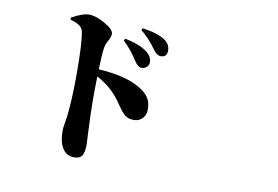

<svg xmlns="http://www.w3.org/2000/svg" viewBox="-87 -953 1673 1156"><g transform="rotate(10 750.0 -375.0)"><path d="M600.6 -688.5 609.4 -700.2Q710 -679.7 752.9 -640.6Q779.3 -617.2 779.3 -586.9Q779.3 -569.3 767.1 -557.1Q754.9 -544.9 736.3 -544.9Q711.9 -544.9 691.4 -578.1Q651.4 -642.6 600.6 -688.5ZM264.6 -755.9 263.7 -768.6Q331.1 -805.7 369.1 -805.7Q411.1 -805.7 467.8 -773.4Q524.4 -741.2 524.4 -713.9Q524.4 -696.3 510.3 -671.4Q496.1 -646.5 493.2 -627.9Q486.3 -591.8 483.4 -491.2Q646.5 -481.4 735.4 -429.7Q777.3 -405.3 796.9 -377Q816.4 -348.6 816.4 -302.7Q816.4 -271.5 796.4 -249.5Q776.4 -227.5 744.1 -227.5Q709 -227.5 688.5 -244.6Q668 -261.7 639.2 -304.7Q610.4 -347.7 579.1 -377.9Q542 -415 482.4 -447.3Q477.5 -284.2 485.4 -136.7Q486.3 -113.3 487.3 -89.8Q488.3 -66.4 489.3 -52.7Q490.2 -39.1 490.2 -34.2Q490.2 15.6 477.1 36.1Q463.9 56.6 428.7 56.6Q382.8 56.6 357.9 18.1Q333 -20.5 333 -90.8Q333 -106.4 338.9 -139.6Q344.7 -172.9 346.7 -193.4Q357.4 -296.9 357.4 -439.5Q357.4 -636.7 342.8 -700.2Q334 -738.3 264.6 -755.9ZM695.3 -768.6 702.1 -780.3Q795.9 -767.6 840.8 -736.3Q875 -712.9 875 -673.8Q875 -633.8 836.9 -633.8Q811.5 -633.8 786.1 -670.9Q747.1 -726.6 695.3 -768.6Z"/></g></svg>

Font: Bpmf Zihi Serif Heavy
Style: Heavy
Weight: 900
Foundry: But Ko
Version: Version 1.320